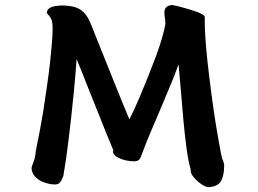

<svg xmlns="http://www.w3.org/2000/svg" viewBox="-20 -692 1040 775"><path d="M649.4 -661.1 651.4 -663.1Q658.2 -669.9 673.8 -671.9Q697.3 -668.5 744.1 -654.3Q765.1 -647.9 777.6 -643.1Q790 -638.2 794.9 -635.5Q799.8 -632.8 802.7 -629.9L806.2 -625L806.6 -623.5Q806.6 -614.7 806.6 -608.6Q806.6 -602.5 806.6 -593.8Q806.6 -572.8 809.6 -531.2Q814.9 -453.6 833 -316.4Q846.2 -213.9 864.7 -111.8Q871.6 -71.8 876.5 -52.2Q882.3 -39.6 883.5 -33.9Q884.8 -28.3 884.8 -22.5Q884.8 13.7 873.5 36.1Q861.3 61 822.3 63.5Q808.6 63.5 786.6 46.9Q766.6 31.2 755.9 15.1Q749.5 4.9 749.5 -4.4Q749.5 -5.9 750 -7.3Q740.2 -39.1 732.9 -93.8Q725.6 -148.4 719.7 -213.1Q713.9 -277.8 710.4 -322.8Q704.6 -391.6 700.7 -432.6Q689.9 -401.9 677.7 -371.6Q654.8 -315.4 632.3 -262.7L588.4 -159.7Q566.9 -109.4 553.2 -70.8Q546.9 -52.7 541.5 -47.4Q535.2 -41 522.5 -41Q484.4 -41 456.1 -56.2Q443.4 -62.5 437.5 -73.7Q436 -76.2 436 -79.1Q436 -82 437.5 -84.5V-85V-85.9V-86.4Q435.5 -88.9 431.2 -100.6Q424.3 -116.2 412.6 -145.5Q370.6 -251 355.5 -288.1Q340.3 -325.2 325.7 -362.8Q309.1 -405.8 289.1 -453.6Q284.2 -381.8 278.3 -323.2Q272.5 -264.6 267.1 -216.3Q261.7 -168 256.3 -124Q247.1 -46.9 235.8 17.6Q230 32.7 226.8 37.8Q223.6 43 221.2 45.4Q214.4 52.7 200.4 52.7Q186.5 52.7 170.9 48.3Q135.7 39.1 118.2 16.6Q107.9 2.9 107.4 -12.7Q107.4 -19 114.7 -36.4Q122.1 -53.7 125 -85Q145 -182.6 154.1 -240.2Q163.1 -297.9 169.9 -346.2Q183.1 -438 189.5 -518.1Q192.4 -554.2 192.4 -575.9Q192.4 -597.7 189 -609.4Q185.5 -621.1 170.9 -637.2L168.5 -640.1Q169.4 -646 170.4 -647.9Q173.3 -656.2 184.8 -662.1Q196.3 -668 226.1 -669.9H226.6Q257.8 -669.9 279.3 -664.1Q301.8 -658.2 317.4 -642.6Q331.1 -628.9 341.3 -607.4Q351.1 -585.9 362.8 -554.7Q464.4 -301.8 474.6 -276.4Q493.2 -232.4 502.4 -210Q522 -249.5 543 -298.3Q581.5 -389.2 610.4 -467.3Q624.5 -505.4 634 -538.6Q643.6 -571.8 647.5 -594.2Q647.5 -607.9 646 -616.7Q643.6 -631.3 643.6 -642.1Q643.6 -652.8 649.4 -661.1Z"/></svg>

Font: Bakudai
Style: Bold
Weight: 700
Version: Version 1.48